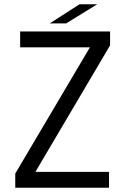

<svg xmlns="http://www.w3.org/2000/svg" viewBox="-20 -886 592 906"><path d="M148 -75H494.5V0H52V-67L404.5 -663L405.5 -662.5H75V-737.5H499.5V-672L148 -76.5ZM214.5 -775.5 355.5 -866H439L292 -775.5Z"/></svg>

Font: Epilogue
Style: Regular
Weight: 400
Designer: Tyler Finck
Foundry: Etcetera Type Co
Version: Version 2.112